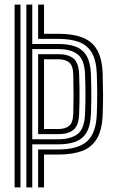

<svg xmlns="http://www.w3.org/2000/svg" viewBox="-20 -820 493 840"><path d="M43.9 0V-800H69.6V0ZM95.3 0V-800H121.1V-627.6H235.4Q279.8 -627.6 310.8 -616Q341.9 -604.3 358.8 -575.6Q375.8 -546.8 377.8 -495.4Q378.8 -467.6 379.3 -440.2Q379.8 -412.7 379.5 -383.4Q379.2 -354.1 377.8 -320.9Q375.6 -268.6 358.2 -239.8Q340.8 -211.1 309.6 -199.8Q278.5 -188.5 235.2 -188.5H121.1V0ZM146.8 0V-166.2H235.2Q321.1 -166.2 360.7 -201.5Q400.3 -236.9 403.5 -319.9Q405.3 -366.4 405.3 -407.4Q405.3 -448.4 403.5 -496.2Q401.4 -556.3 381.4 -589.8Q361.3 -623.2 324.6 -636.6Q287.9 -649.9 235.4 -649.9H146.8V-800H172.6V-672.2H235.4Q297.4 -672.2 339.7 -656.4Q381.9 -640.5 404.4 -602.4Q426.9 -564.2 429.2 -497Q430.7 -447.5 430.9 -406.2Q431 -364.9 429.2 -319.1Q426.7 -251.1 403.8 -213Q381 -175 338.7 -159.4Q296.5 -143.9 235.2 -143.9H172.6V0ZM121.1 -210.8H235.2Q288.8 -210.8 319.2 -233.3Q349.5 -255.8 352 -321.7Q354 -366.2 353.9 -405.9Q353.9 -445.6 352 -494.4Q349.7 -558.9 320 -582.1Q290.3 -605.3 235.4 -605.3H121.1ZM146.8 -233.2V-583H235.4Q278.7 -583 301.6 -564.1Q324.6 -545.2 326.3 -493.6Q327.5 -460.7 327.9 -432.7Q328.2 -404.8 327.8 -378.2Q327.5 -351.6 326.3 -322.5Q324.4 -271.1 301.6 -252.1Q278.9 -233.2 235.2 -233.2ZM172.6 -255.5H235.2Q264.4 -255.5 281.9 -269Q299.4 -282.5 300.6 -323.5Q301.6 -361.3 301.7 -402.9Q301.8 -444.5 300.6 -492.8Q299.6 -533.7 282.2 -547.2Q264.8 -560.7 235.4 -560.7H172.6Z"/></svg>

Font: Big Shoulders Inline Text SC Thin
Style: Regular
Weight: 100
Designer: Patric King
Foundry: XO Type Co
Version: Version 2.002